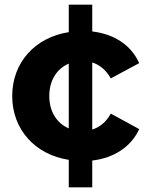

<svg xmlns="http://www.w3.org/2000/svg" viewBox="-20 -678 631 818"><path d="M373 -412C404 -402 432 -380 452 -344L573 -409C539 -486 466 -533 373 -544V-658H273V-541C130 -519 32 -412 32 -269C32 -126 130 -19 273 3V120H373V6C466 -5 539 -53 573 -128L452 -194C432 -157 404 -136 373 -126ZM190 -269C190 -338 224 -386 273 -407V-131C224 -152 190 -200 190 -269Z"/></svg>

Font: Talent SemiBold
Style: Bold
Weight: 700
Designer: Mike Powis
Version: Version 1.001;hotconv 1.0.109;makeotfexe 2.5.65596